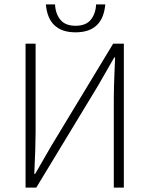

<svg xmlns="http://www.w3.org/2000/svg" viewBox="-20 -859 684 879"><path d="M97 0V-659H143V-255Q143 -191 137 -63H141L216 -193L498 -659H547V0H501V-409Q501 -437 502 -468.5Q503 -500 504.5 -537.5Q506 -575 507 -596H503L429 -467L146 0ZM190 -839H232Q234 -796 256.5 -768.5Q279 -741 326 -741Q373 -741 395.5 -768.5Q418 -796 420 -839H462Q451 -711 326 -711Q201 -711 190 -839Z"/></svg>

Font: Toshiba Sans Light
Style: Regular
Weight: 300
Designer: Paul D. Hunt
Foundry: Toshiba Corporation
Version: Version 2.020;PS 2.0;hotconv 1.0.86;makeotf.lib2.5.63406